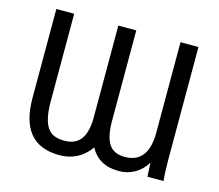

<svg xmlns="http://www.w3.org/2000/svg" viewBox="-100 -816 1090 954"><g transform="rotate(15 445.5 -339.0)"><path d="M583.5 9.8Q481.9 9.8 437 -71.8Q378.4 9.8 278.8 9.8Q77.1 9.8 77.1 -230.5V-688H168.9V-238.3Q168.9 -175.8 180.7 -138.2Q192.4 -100.6 216.6 -83.3Q240.7 -65.9 283.7 -65.9Q341.8 -65.9 368.9 -103.5Q396 -141.1 396 -214.8V-688H488.3V-222.7Q488.3 -143.1 512.7 -104.5Q537.1 -65.9 595.2 -65.9Q715.8 -65.9 715.8 -223.6V-688H808.1V-112.8Q808.1 -41.5 813 0H730L726.6 -71.3Q702.1 -31.7 665.5 -11Q628.9 9.8 583.5 9.8Z"/></g></svg>

Font: Liberation Sans
Style: Regular
Weight: 400
Designer: Steve Matteson
Foundry: Ascender Corporation
Version: Version 2.00.1